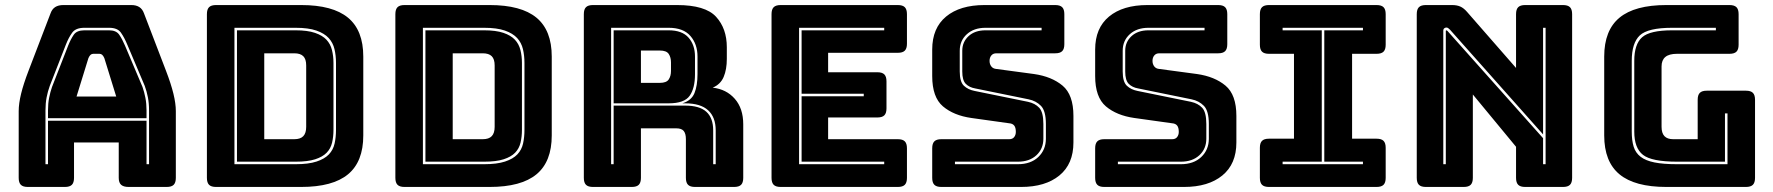

<svg xmlns="http://www.w3.org/2000/svg" viewBox="-20 -740 7020 760"><path d="M170 -303Q170 -330 174.5 -353Q179 -376 186 -396L250 -560Q260 -585 272 -602.5Q284 -620 314 -620H412Q440 -620 452 -602.5Q464 -585 475 -559L544 -396Q551 -376 555.5 -353Q560 -330 560 -303V-272H170ZM330 -510 283 -358H440L393 -510Q389 -519 384.5 -523Q380 -527 374 -527H349Q343 -527 338.5 -523Q334 -519 330 -510ZM560 -90H570V-303Q570 -331 565.5 -354.5Q561 -378 553 -400L484 -563Q472 -592 458.5 -611Q445 -630 412 -630H314Q280 -630 266 -611Q252 -592 241 -564L177 -400Q169 -378 164.5 -354.5Q160 -331 160 -303V-90H170V-262H560ZM273 -36Q273 -17 264.5 -8.5Q256 0 237 0H90Q71 0 62.5 -8.5Q54 -17 54 -36V-300Q54 -330 63.5 -369Q73 -408 93 -460L180 -687Q186 -704 198.5 -712Q211 -720 231 -720H500Q519 -720 531.5 -712Q544 -704 550 -687L637 -460Q657 -408 666.5 -369Q676 -330 676 -300V-36Q676 -17 667.5 -8.5Q659 0 640 0H489Q469 0 459.5 -8.5Q450 -17 450 -36V-176H273Z M1172 0H835Q816 0 807.5 -8.5Q799 -17 799 -36V-684Q799 -703 807.5 -711.5Q816 -720 835 -720H1172Q1297 -720 1357.5 -670Q1418 -620 1418 -516V-204Q1418 -100 1357.5 -50Q1297 0 1172 0ZM908 -90H1150Q1201 -90 1233 -100.5Q1265 -111 1282 -129Q1299 -147 1304.5 -172Q1310 -197 1310 -226V-491Q1310 -520 1304 -545.5Q1298 -571 1281 -589.5Q1264 -608 1232.5 -619Q1201 -630 1150 -630H908ZM1150 -620Q1197 -620 1226.5 -610Q1256 -600 1272 -583Q1288 -566 1294 -542Q1300 -518 1300 -491V-226Q1300 -199 1294.5 -175.5Q1289 -152 1273 -135.5Q1257 -119 1227.5 -109.5Q1198 -100 1150 -100H918V-620ZM1026 -529V-189H1145Q1169 -189 1180.5 -201Q1192 -213 1192 -238V-481Q1192 -506 1180.5 -517.5Q1169 -529 1145 -529Z M1918 0H1581Q1562 0 1553.5 -8.5Q1545 -17 1545 -36V-684Q1545 -703 1553.5 -711.5Q1562 -720 1581 -720H1918Q2043 -720 2103.5 -670Q2164 -620 2164 -516V-204Q2164 -100 2103.5 -50Q2043 0 1918 0ZM1654 -90H1896Q1947 -90 1979 -100.5Q2011 -111 2028 -129Q2045 -147 2050.5 -172Q2056 -197 2056 -226V-491Q2056 -520 2050 -545.5Q2044 -571 2027 -589.5Q2010 -608 1978.5 -619Q1947 -630 1896 -630H1654ZM1896 -620Q1943 -620 1972.5 -610Q2002 -600 2018 -583Q2034 -566 2040 -542Q2046 -518 2046 -491V-226Q2046 -199 2040.5 -175.5Q2035 -152 2019 -135.5Q2003 -119 1973.5 -109.5Q1944 -100 1896 -100H1664V-620ZM1772 -529V-189H1891Q1915 -189 1926.5 -201Q1938 -213 1938 -238V-481Q1938 -506 1926.5 -517.5Q1915 -529 1891 -529Z M2627 -620Q2680 -620 2705.5 -591Q2731 -562 2731 -516V-446Q2731 -391 2710 -361Q2689 -331 2627 -331H2409V-620ZM2517 -540V-412H2592Q2618 -412 2627 -425.5Q2636 -439 2636 -459V-493Q2636 -513 2627 -526.5Q2618 -540 2592 -540ZM2409 -90V-322H2692Q2749 -322 2776 -297.5Q2803 -273 2803 -224V-90H2813V-224Q2813 -276 2783 -303.5Q2753 -331 2692 -331H2681Q2717 -342 2729 -371.5Q2741 -401 2741 -447V-516Q2741 -565 2713 -597.5Q2685 -630 2627 -630H2399V-90ZM2481 0H2327Q2308 0 2299.5 -8.5Q2291 -17 2291 -36V-684Q2291 -703 2299.5 -711.5Q2308 -720 2327 -720H2660Q2772 -720 2814.5 -673.5Q2857 -627 2857 -553V-507Q2857 -465 2844.5 -435.5Q2832 -406 2801 -393Q2855 -387 2888.5 -349Q2922 -311 2922 -248V-36Q2922 -17 2913.5 -8.5Q2905 0 2886 0H2731Q2712 0 2703.5 -8.5Q2695 -17 2695 -36V-189Q2695 -211 2686.5 -221.5Q2678 -232 2657 -232H2517V-36Q2517 -17 2508.5 -8.5Q2500 0 2481 0Z M3534 0H3070Q3051 0 3042.5 -8.5Q3034 -17 3034 -36V-684Q3034 -703 3042.5 -711.5Q3051 -720 3070 -720H3534Q3553 -720 3561.5 -711.5Q3570 -703 3570 -684V-567Q3570 -548 3561.5 -539.5Q3553 -531 3534 -531H3258V-454H3453Q3472 -454 3480.5 -445.5Q3489 -437 3489 -418V-311Q3489 -292 3480.5 -283.5Q3472 -275 3453 -275H3258V-189H3534Q3553 -189 3561.5 -180.5Q3570 -172 3570 -153V-36Q3570 -17 3561.5 -8.5Q3553 0 3534 0ZM3480 -100H3153V-359H3399V-369H3153V-620H3480V-630H3143V-90H3480Z M4022 0H3706Q3687 0 3678.5 -8.5Q3670 -17 3670 -36V-153Q3670 -172 3678.5 -180.5Q3687 -189 3706 -189H3975Q3988 -189 3994.5 -197.5Q4001 -206 4001 -218Q4001 -235 3994.5 -243Q3988 -251 3975 -252L3825 -273Q3755 -283 3712.5 -319Q3670 -355 3670 -439V-544Q3670 -629 3725 -674.5Q3780 -720 3877 -720H4157Q4176 -720 4184.5 -711.5Q4193 -703 4193 -684V-565Q4193 -546 4184.5 -537.5Q4176 -529 4157 -529H3924Q3911 -529 3904 -520.5Q3897 -512 3897 -499Q3897 -486 3904 -477Q3911 -468 3924 -467L4073 -447Q4143 -437 4186 -401Q4229 -365 4229 -281V-176Q4229 -91 4173.5 -45.5Q4118 0 4022 0ZM4103 -630H3881Q3835 -630 3807 -604.5Q3779 -579 3779 -539V-457Q3779 -416 3795.5 -400.5Q3812 -385 3838 -380L4049 -337Q4077 -331 4093.5 -313.5Q4110 -296 4110 -249V-191Q4110 -151 4082.5 -125.5Q4055 -100 4009 -100H3760V-90H4009Q4060 -90 4090 -118.5Q4120 -147 4120 -191V-249Q4120 -301 4100.5 -321Q4081 -341 4051 -347L3840 -390Q3817 -394 3803 -408Q3789 -422 3789 -457V-539Q3789 -574 3814 -597Q3839 -620 3881 -620H4103Z M4667 0H4351Q4332 0 4323.5 -8.5Q4315 -17 4315 -36V-153Q4315 -172 4323.5 -180.5Q4332 -189 4351 -189H4620Q4633 -189 4639.5 -197.5Q4646 -206 4646 -218Q4646 -235 4639.5 -243Q4633 -251 4620 -252L4470 -273Q4400 -283 4357.5 -319Q4315 -355 4315 -439V-544Q4315 -629 4370 -674.5Q4425 -720 4522 -720H4802Q4821 -720 4829.5 -711.5Q4838 -703 4838 -684V-565Q4838 -546 4829.5 -537.5Q4821 -529 4802 -529H4569Q4556 -529 4549 -520.5Q4542 -512 4542 -499Q4542 -486 4549 -477Q4556 -468 4569 -467L4718 -447Q4788 -437 4831 -401Q4874 -365 4874 -281V-176Q4874 -91 4818.5 -45.5Q4763 0 4667 0ZM4748 -630H4526Q4480 -630 4452 -604.5Q4424 -579 4424 -539V-457Q4424 -416 4440.5 -400.5Q4457 -385 4483 -380L4694 -337Q4722 -331 4738.5 -313.5Q4755 -296 4755 -249V-191Q4755 -151 4727.5 -125.5Q4700 -100 4654 -100H4405V-90H4654Q4705 -90 4735 -118.5Q4765 -147 4765 -191V-249Q4765 -301 4745.5 -321Q4726 -341 4696 -347L4485 -390Q4462 -394 4448 -408Q4434 -422 4434 -457V-539Q4434 -574 4459 -597Q4484 -620 4526 -620H4748Z M5003 0Q4984 0 4975.5 -8.5Q4967 -17 4967 -36V-155Q4967 -174 4975.5 -182.5Q4984 -191 5003 -191H5102V-527H5003Q4984 -527 4975.5 -535.5Q4967 -544 4967 -563V-684Q4967 -703 4975.5 -711.5Q4984 -720 5003 -720H5429Q5448 -720 5456.5 -711.5Q5465 -703 5465 -684V-563Q5465 -544 5456.5 -535.5Q5448 -527 5429 -527H5332V-191H5429Q5448 -191 5456.5 -182.5Q5465 -174 5465 -155V-36Q5465 -17 5456.5 -8.5Q5448 0 5429 0ZM5375 -90V-100H5222V-620H5375V-630H5057V-620H5212V-100H5057V-90Z M5720 -622Q5715 -627 5712 -629Q5709 -631 5705 -631Q5701 -631 5697 -628Q5693 -625 5693 -619V-90H5703V-617Q5703 -618 5703.5 -619Q5704 -620 5705 -620Q5706 -620 5707.5 -619Q5709 -618 5710 -617L6088 -193V-90H6098V-630H6088V-208ZM5774 0H5624Q5605 0 5596.5 -8.5Q5588 -17 5588 -36V-684Q5588 -703 5596.5 -711.5Q5605 -720 5624 -720H5728Q5747 -720 5760.5 -714Q5774 -708 5787 -693L5981 -471V-684Q5981 -703 5989.5 -711.5Q5998 -720 6017 -720H6167Q6186 -720 6194.5 -711.5Q6203 -703 6203 -684V-36Q6203 -17 6194.5 -8.5Q6186 0 6167 0H6017Q5998 0 5989.5 -8.5Q5981 -17 5981 -36V-159L5810 -366V-36Q5810 -17 5801.5 -8.5Q5793 0 5774 0Z M6891 0H6576Q6451 0 6390.5 -50Q6330 -100 6330 -204V-516Q6330 -620 6390.5 -670Q6451 -720 6576 -720H6826Q6845 -720 6853.5 -711.5Q6862 -703 6862 -684V-563Q6862 -544 6853.5 -535.5Q6845 -527 6826 -527H6618Q6587 -527 6572 -514.5Q6557 -502 6557 -477V-238Q6557 -213 6568.5 -201Q6580 -189 6603 -189H6700V-345Q6700 -364 6708.5 -372.5Q6717 -381 6736 -381H6891Q6910 -381 6918.5 -372.5Q6927 -364 6927 -345V-36Q6927 -17 6918.5 -8.5Q6910 0 6891 0ZM6619 -90H6818V-291H6808V-100H6619Q6518 -100 6483.5 -127Q6449 -154 6449 -219V-499Q6449 -565 6480 -592.5Q6511 -620 6599 -620H6772V-630H6599Q6503 -630 6471 -600Q6439 -570 6439 -499V-219Q6439 -184 6446.5 -159.5Q6454 -135 6474 -119.5Q6494 -104 6529 -97Q6564 -90 6619 -90Z"/></svg>

Font: Bungee Inline
Style: Regular
Weight: 400
Version: Version 1.000;PS 1.0;hotconv 1.0.72;makeotf.lib2.5.5900